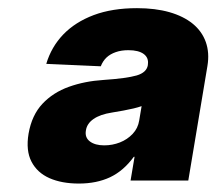

<svg xmlns="http://www.w3.org/2000/svg" viewBox="-20 -760 525 466"><path d="M171.4 -314.5Q129.9 -314.5 100.1 -327.6Q70.3 -340.8 56.4 -367.7Q42.5 -394.5 49.3 -435.5Q57.1 -480.5 83 -508.1Q108.9 -535.6 147.2 -549.3Q185.5 -563 230.5 -565.9Q287.6 -569.8 311.8 -576.9Q335.9 -584 338.9 -602.1V-603.5Q341.3 -619.6 328.9 -628.9Q316.4 -638.2 291.5 -638.2Q274.4 -638.2 261 -633.5Q247.6 -628.9 238.5 -620.4Q229.5 -611.8 224.6 -599.1L92.3 -605Q104.5 -646 133.5 -676.3Q162.6 -706.5 207.5 -723.4Q252.4 -740.2 312.5 -740.2Q356.9 -740.2 391.1 -730.5Q425.3 -720.7 447.8 -702.4Q470.2 -684.1 479.5 -658Q488.8 -631.8 483.4 -599.6L437 -321.8H296.9L306.6 -379.4H304.7Q279.8 -345.2 247.1 -329.8Q214.4 -314.5 171.4 -314.5ZM232.9 -407.2Q252.9 -407.2 271 -414.3Q289.1 -421.4 302 -435.1Q314.9 -448.7 317.9 -467.8L323.7 -502.4Q315.4 -499.5 304.2 -496.8Q293 -494.1 279.8 -491.7Q266.6 -489.3 251.5 -486.8Q223.1 -482.4 207 -471.2Q190.9 -460 188.5 -443.4Q185.5 -426.3 198.2 -416.7Q210.9 -407.2 232.9 -407.2Z"/></svg>

Font: Inter 24pt Black
Style: Italic
Weight: 900
Italic angle: -9.3988°
Designer: Rasmus Andersson
Foundry: rsms
Version: Version 4.001;git-66647c0bb